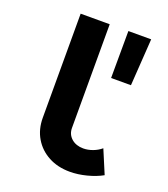

<svg xmlns="http://www.w3.org/2000/svg" viewBox="-139 -851 839 958"><g transform="rotate(20 281.0 -372.0)"><path d="M342.3 7.8Q277.8 7.8 228.8 -18.6Q179.7 -44.9 151.9 -91.6Q124 -138.2 124 -199.7V-752H278.3V-201.7Q278.3 -167.5 302.7 -146Q327.1 -124.5 365.7 -124.5Q390.1 -124.5 415.3 -133.8Q440.4 -143.1 460 -159.7L512.2 -35.6Q477.5 -16.1 431.4 -4.2Q385.3 7.8 342.3 7.8ZM376.5 -502.4 377.4 -752H498.5L481.9 -502.4Z"/></g></svg>

Font: Reddit Mono ExtraBold
Style: Regular
Weight: 800
Monospace: yes
Designer: Stephen Hutchings
Foundry: Reddit
Version: Version 1.014